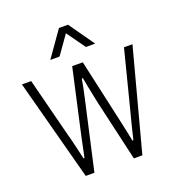

<svg xmlns="http://www.w3.org/2000/svg" viewBox="-131 -830 866 937"><g transform="rotate(-20 302.0 -361.5)"><path d="M155 0 15 -526H63L142 -216Q147 -200 152.5 -176Q158 -152 164 -127.5Q170 -103 174 -84H179Q183 -102 188 -126.5Q193 -151 198 -175Q203 -199 207 -216L276 -526H331L400 -216Q404 -199 409 -175Q414 -151 419.5 -126.5Q425 -102 428 -84H433Q438 -103 443.5 -127.5Q449 -152 455.5 -176Q462 -200 466 -216L545 -526H589L449 0H405L333 -313Q330 -329 324.5 -354Q319 -379 314 -405.5Q309 -432 305 -453H299Q296 -432 290.5 -405.5Q285 -379 279.5 -354Q274 -329 270 -312L200 0ZM186 -591 279 -723H326L419 -591H371L288 -707H316L234 -591Z"/></g></svg>

Font: Archivo SemiCondensed Thin
Style: Regular
Weight: 250
Width: 4
Designer: Hector Gatti
Foundry: Omnibus-Type
Version: Version 2.001